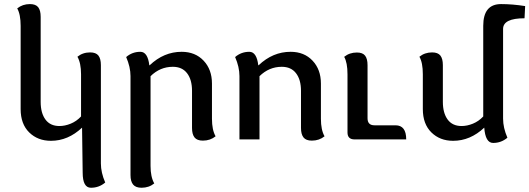

<svg xmlns="http://www.w3.org/2000/svg" viewBox="-20 -676 2566 931"><path d="M420.9 234.4Q380.9 234.4 380.9 161.1L377.9 -57.1Q310.1 6.8 227.1 6.8Q163.1 6.8 121.6 -33.9Q80.1 -74.7 80.1 -147V-550.3Q80.1 -606.4 63.5 -635.3Q89.4 -656.2 125 -656.2Q153.3 -656.2 165.3 -640.9Q177.2 -625.5 177.2 -594.7V-182.1Q177.2 -127.9 200.4 -96.4Q223.6 -64.9 268.1 -64.9Q294.9 -64.9 323 -76.4Q351.1 -87.9 373 -111.3V-315.9Q373 -370.1 355.5 -400.9Q381.3 -421.9 417 -421.9Q445.3 -421.9 457.3 -406.5Q469.2 -391.1 469.2 -360.4V116.7Q469.2 160.6 490.2 209Q460.4 234.4 420.9 234.4Z M666.5 234.4Q638.2 234.4 625.5 219Q612.8 203.6 612.8 172.9V-307.1Q612.8 -351.1 591.8 -399.4Q621.1 -424.8 660.6 -424.8Q696.3 -424.8 704.1 -359.4H705.6Q774.4 -424.8 860.8 -424.8Q926.8 -424.8 967.3 -381.8Q1007.8 -338.9 1007.8 -271V-100.1Q1007.8 -45.9 1025.4 -15.1Q999.5 5.9 963.9 5.9Q935.5 5.9 923.3 -9.5Q911.1 -24.9 911.1 -55.7V-235.8Q911.1 -289.6 887.2 -320.8Q863.3 -352.1 817.9 -352.1Q756.3 -352.1 710 -306.6V128.4Q710 182.1 728 213.4Q702.1 234.4 666.5 234.4Z M1492.2 5.9Q1463.9 5.9 1451.7 -9.5Q1439.5 -24.9 1439.5 -55.7V-235.8Q1439.5 -289.6 1415.5 -320.8Q1391.6 -352.1 1346.2 -352.1Q1284.7 -352.1 1238.3 -306.6V0H1141.1V-307.1Q1141.1 -351.1 1120.1 -399.4Q1149.4 -424.8 1189 -424.8Q1224.6 -424.8 1232.4 -359.4H1233.9Q1302.7 -424.8 1389.2 -424.8Q1455.1 -424.8 1495.6 -381.8Q1536.1 -338.9 1536.1 -271V-100.1Q1536.1 -45.9 1553.7 -15.1Q1527.8 5.9 1492.2 5.9Z M1949.7 0H1699.2Q1665 0 1665 -33.7V-315.4Q1665 -372.6 1648.9 -400.4Q1674.8 -421.4 1710.4 -421.4Q1738.8 -421.4 1750.5 -406Q1762.2 -390.6 1762.2 -359.9V-102.5Q1762.2 -68.4 1795.9 -68.4H1897.9Q1949.7 -68.4 1949.7 0Z M2371.1 17.1Q2333.5 17.1 2328.1 -57.1Q2260.3 6.8 2177.2 6.8Q2113.3 6.8 2071.8 -33.9Q2030.3 -74.7 2030.3 -147V-315.9Q2030.3 -372.1 2013.7 -400.9Q2039.6 -421.9 2075.2 -421.9Q2103.5 -421.9 2115.5 -406.5Q2127.4 -391.1 2127.4 -360.4V-182.1Q2127.4 -127.9 2150.6 -96.4Q2173.8 -64.9 2218.3 -64.9Q2245.1 -64.9 2273.2 -76.4Q2301.3 -87.9 2323.2 -111.3V-550.8Q2323.2 -656.2 2409.7 -656.2Q2464.8 -656.2 2526.4 -646.5L2523.4 -587.4Q2419.4 -587.4 2419.4 -535.6V-100.6Q2419.4 -56.6 2440.4 -8.3Q2410.6 17.1 2371.1 17.1Z"/></svg>

Font: Bainsley
Style: Regular
Weight: 400
Designer: Paul James MIller
Foundry: High-Logic / Made with FontCreator
Version: Version 1.411;March 28, 2021;FontCreator 13.0.0.2683 64-bit